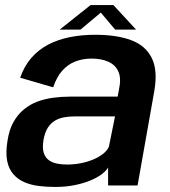

<svg xmlns="http://www.w3.org/2000/svg" viewBox="-20 -736 674 762"><path d="M198 6Q240 6 275 -1Q310 -8 337.5 -19.2Q365 -30.5 383.2 -44.2Q401.5 -58 409 -71V0H526L592 -372.5Q607 -456.5 582.2 -506Q557.5 -555.5 500 -576.8Q442.5 -598 358 -598Q304 -598 256.8 -588.5Q209.5 -579 171 -558.8Q132.5 -538.5 104.2 -506Q76 -473.5 60 -427.5L191 -389.5Q205 -431 227.5 -456Q250 -481 279.5 -492.2Q309 -503.5 343.5 -503.5Q381.5 -503.5 409.5 -491.2Q437.5 -479 449.8 -452Q462 -425 452 -379.5L447 -352.5H257Q224.5 -352.5 191.8 -348.2Q159 -344 129.2 -333Q99.5 -322 75 -302Q50.5 -282 33.2 -251.2Q16 -220.5 9.5 -175.5Q2 -129.5 8.5 -97.2Q15 -65 32.8 -44.8Q50.5 -24.5 76.2 -13.2Q102 -2 133.2 2Q164.5 6 198 6ZM245.5 -83Q224.5 -83 205.8 -86.8Q187 -90.5 173.2 -100.8Q159.5 -111 153.5 -130Q147.5 -149 152.5 -179.5Q157.5 -209.5 169.2 -228.2Q181 -247 197.8 -257Q214.5 -267 234.8 -270.5Q255 -274 276.5 -274H436.5L412 -153Q405 -138 388.8 -125.2Q372.5 -112.5 350 -103Q327.5 -93.5 300.5 -88.2Q273.5 -83 245.5 -83ZM217 -618.5H299.5L380 -686L437 -618.5H520L430 -716H339.5Z"/></svg>

Font: Anybody UltraCondensed Thin SemiBold
Style: Italic
Weight: 600
Italic angle: -10°
Version: Version 1.111